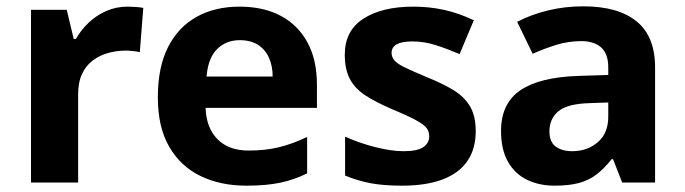

<svg xmlns="http://www.w3.org/2000/svg" viewBox="-20 -577 2166 607"><path d="M383 -556Q394 -556 409 -555Q424 -554 433 -552L422 -412Q415 -414 401.5 -415.5Q388 -417 378 -417Q349 -417 322 -409.5Q295 -402 273.5 -386Q252 -370 239.5 -343.5Q227 -317 227 -278V0H78V-546H191L213 -454H220Q236 -482 260 -505Q284 -528 315.5 -542Q347 -556 383 -556Z M737 -556Q813 -556 867.5 -527Q922 -498 952 -443Q982 -388 982 -308V-236H630Q632 -173 667.5 -137Q703 -101 766 -101Q819 -101 862 -111.5Q905 -122 951 -144V-29Q911 -9 866.5 0.5Q822 10 759 10Q677 10 614 -20.5Q551 -51 515 -113Q479 -175 479 -269Q479 -365 511.5 -428.5Q544 -492 602 -524Q660 -556 737 -556ZM738 -450Q695 -450 666.5 -422Q638 -394 633 -335H842Q842 -368 830.5 -394Q819 -420 796 -435Q773 -450 738 -450Z M1484 -162Q1484 -107 1458 -68.5Q1432 -30 1380 -10Q1328 10 1251 10Q1194 10 1153 2.5Q1112 -5 1071 -22V-145Q1115 -125 1166 -112Q1217 -99 1256 -99Q1300 -99 1318.5 -112Q1337 -125 1337 -146Q1337 -160 1329.5 -171Q1322 -182 1297 -196Q1272 -210 1219 -232Q1168 -254 1135 -275.5Q1102 -297 1086 -327.5Q1070 -358 1070 -404Q1070 -480 1129 -518Q1188 -556 1286 -556Q1337 -556 1383 -546Q1429 -536 1478 -513L1433 -406Q1393 -423 1357 -434.5Q1321 -446 1284 -446Q1251 -446 1234.5 -437Q1218 -428 1218 -410Q1218 -397 1226.5 -386.5Q1235 -376 1259.5 -364Q1284 -352 1332 -332Q1379 -313 1413 -292.5Q1447 -272 1465.5 -241.5Q1484 -211 1484 -162Z M1824 -557Q1934 -557 1992.5 -509.5Q2051 -462 2051 -364V0H1947L1918 -74H1914Q1891 -45 1866.5 -26Q1842 -7 1810.5 1.5Q1779 10 1733 10Q1685 10 1646.5 -8.5Q1608 -27 1586 -65.5Q1564 -104 1564 -163Q1564 -250 1625 -291.5Q1686 -333 1808 -337L1903 -340V-364Q1903 -407 1880.5 -427Q1858 -447 1818 -447Q1778 -447 1740 -435.5Q1702 -424 1664 -407L1615 -508Q1659 -531 1712.5 -544Q1766 -557 1824 -557ZM1845 -251Q1773 -249 1745 -225Q1717 -201 1717 -162Q1717 -128 1737 -113.5Q1757 -99 1789 -99Q1837 -99 1870 -127.5Q1903 -156 1903 -208V-253Z"/></svg>

Font: Noto Sans Gurmukhi
Style: Regular
Weight: 400
Designer: Jelle Bosma - Monotype Design Team
Foundry: Monotype Imaging Inc.
Version: Version 2.003